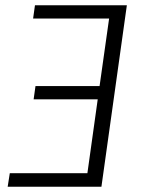

<svg xmlns="http://www.w3.org/2000/svg" viewBox="-20 -705 550 725"><path d="M459 -685 363 0H9L17 -51H310L349 -330H107L114 -380H356L392 -635H105L112 -685Z"/></svg>

Font: FiraGO Light
Style: Italic
Weight: 300
Italic angle: -8°
Designer: bBox Type GmbH
Foundry: bBox Type GmbH
Version: Version 1.001